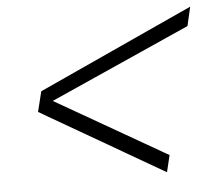

<svg xmlns="http://www.w3.org/2000/svg" viewBox="-43 -606 676 614"><g transform="rotate(-5 294.5 -299.5)"><path d="M589 -560 575 -499 125 -298 482 -93 469 -39 75 -267 91 -332Z"/></g></svg>

Font: Kantumruy Pro Light
Style: Italic
Weight: 300
Italic angle: -13°
Version: Version 1.002